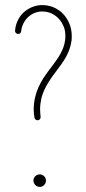

<svg xmlns="http://www.w3.org/2000/svg" viewBox="-20 -725 336 752"><path d="M112 -297C112 -286 113 -275 115 -264C116 -258 122 -253 129 -254C136 -255 140 -262 139 -268C138 -278 137 -287 137 -297C137 -311 139 -326 142 -340C148 -363 158 -385 172 -406C191 -437 218 -466 238 -501C249 -521 257 -542 260 -565C261 -571 261 -578 261 -584C261 -601 258 -618 251 -634C242 -655 227 -675 207 -687C189 -699 168 -705 147 -705C144 -705 142 -705 139 -705C113 -703 89 -692 70 -674C52 -656 41 -631 39 -605C38 -599 43 -593 50 -592C57 -591 63 -597 63 -603C65 -623 74 -642 88 -656C102 -670 121 -679 141 -680C143 -680 145 -680 147 -680C165 -680 182 -674 193 -666C209 -656 221 -641 228 -624C234 -612 236 -598 236 -584C236 -579 236 -574 235 -568C233 -550 226 -531 216 -513C198 -481 172 -453 150 -419C136 -397 124 -372 118 -346C114 -330 112 -313 112 -297ZM136 -42C122 -42 111 -31 111 -18C111 -4 122 7 136 7C149 7 160 -4 160 -18C160 -31 149 -42 136 -42Z"/></svg>

Font: LS
Style: LightAlt
Weight: 250
Designer: BSozoo
Foundry: BSozoo
Version: Version 001.000